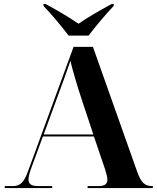

<svg xmlns="http://www.w3.org/2000/svg" viewBox="-20 -951 793 971"><path d="M327 -771H428C462 -816 518 -883 555 -921V-931H545C502 -908 427 -866 377 -831C327 -866 253 -908 210 -931H200V-921C237 -883 293 -816 327 -771ZM4 0H244V-10H173C140 -10 124 -19 124 -44C124 -59 130 -79 140 -106L197 -261H455L512 -93C519 -71 523 -54 523 -42C523 -19 508 -10 477 -10H423V0H753V-10H750C712 -10 694 -27 674 -82L450 -714H352L121 -83C101 -28 82 -10 45 -10H4ZM201 -271 272 -465C290 -513 320 -595 336 -643C348 -592 374 -506 390 -458L452 -271Z"/></svg>

Font: Noto Serif Display
Style: Bold
Weight: 700
Designer: Monotype Design Team
Foundry: Monotype Imaging Inc.
Version: Version 2.009